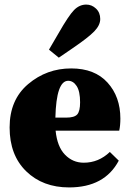

<svg xmlns="http://www.w3.org/2000/svg" viewBox="-20 -804 566 839"><path d="M297 -593 237 -552 194 -587 236 -659Q280 -736 303.5 -760Q327 -784 357 -784Q381 -784 399.5 -766.5Q418 -749 418 -721Q418 -694 392 -667Q366 -640 297 -593ZM222 -290H269Q305 -290 317.5 -304Q330 -318 330 -357Q330 -405 315 -428Q300 -451 278 -451Q226 -451 222 -290ZM460 -140 499 -102Q437 15 282 15Q167 15 94.5 -55.5Q22 -126 22 -247Q22 -368 103 -436.5Q184 -505 291 -505Q394 -505 450 -443Q506 -381 506 -286Q506 -255 501 -233H223Q230 -163 264 -128Q298 -93 346 -93Q411 -93 460 -140Z"/></svg>

Font: TypoPRO Source Serif Pro
Style: Regular
Weight: 900
Designer: Frank Grießhammer
Foundry: Adobe Systems Incorporated
Version: Version 1.017;PS 1.0;hotconv 1.0.79;makeotf.lib2.5.61930